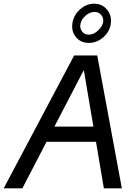

<svg xmlns="http://www.w3.org/2000/svg" viewBox="-64 -1028 739 1048"><path d="M421.9 -793.9Q375.5 -793.9 349.6 -826.4Q323.7 -858.9 332 -905.8Q339.4 -947.3 373.8 -977.5Q408.2 -1007.8 449.2 -1007.8Q494.6 -1007.8 521.5 -973.9Q548.3 -939.9 540 -894Q532.7 -852.5 498.3 -823.2Q463.9 -793.9 421.9 -793.9ZM375 -896Q370.6 -873.5 384 -856.2Q397.5 -838.9 419.9 -838.9Q446.8 -838.9 470.7 -860.8Q494.6 -882.8 499 -908.2Q502.4 -929.7 488.5 -946.3Q474.6 -962.9 453.1 -962.9Q426.8 -962.9 403.1 -942.6Q379.4 -922.4 375 -896ZM502.9 0 460 -253.9H189.9L58.1 0H-43.9L340.8 -725.1H466.8L601.1 0ZM232.9 -336.9H445.8L394 -643.1H392.1Z"/></svg>

Font: Stilu
Style: Italic
Weight: 400
Italic angle: -10°
Designer: Genilson Lima Santos
Foundry: Genilson Lima Santos
Version: Version 1.200;PS 001.200;hotconv 1.0.88;makeotf.lib2.5.64775